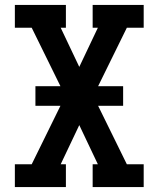

<svg xmlns="http://www.w3.org/2000/svg" viewBox="-20 -755 640 775"><path d="M40 0V-92H108L224 -328H123V-407H224L108 -643H40V-735H246V-643H225L300 -485L375 -643H354V-735H560V-643H492L376 -407H477V-328H376L492 -92H560V0H354V-92H375L300 -250L225 -92H246V0Z"/></svg>

Font: Iosevka Slab Semibold Extended
Style: Regular
Weight: 600
Width: 7
Monospace: yes
Designer: Belleve Invis
Foundry: Belleve Invis
Version: Version 11.1.0; ttfautohint (v1.8.3)